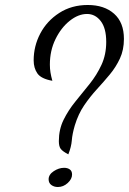

<svg xmlns="http://www.w3.org/2000/svg" viewBox="-20 -740 517 770"><path d="M254 -121Q231 -133 223.5 -143Q216 -153 216 -174Q216 -221 235 -259.5Q254 -298 282.5 -333Q311 -368 339.5 -403.5Q368 -439 387 -480Q406 -521 406 -572Q406 -627 384 -655.5Q362 -684 329 -684Q294 -684 259.5 -656.5Q225 -629 202.5 -583Q180 -537 180 -481Q180 -464 182.5 -449Q185 -434 190 -416Q145 -424 130 -445.5Q115 -467 115 -498Q115 -555 141.5 -605.5Q168 -656 217.5 -688Q267 -720 332 -720Q398 -720 437.5 -685Q477 -650 477 -584Q477 -540 461 -505.5Q445 -471 420.5 -441.5Q396 -412 368.5 -382Q341 -352 317.5 -317.5Q294 -283 280 -237Q270 -203 268 -177Q266 -151 254 -121ZM212 10Q197 10 186 2Q175 -6 175 -21Q175 -40 195.5 -53.5Q216 -67 237 -67Q251 -67 260 -60.5Q269 -54 269 -40Q269 -22 251.5 -6Q234 10 212 10Z"/></svg>

Font: Dancing Script SemiBold
Style: Regular
Weight: 600
Designer: Pablo Impallari
Foundry: Pablo Impallari
Version: Version 2.001